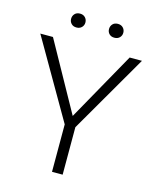

<svg xmlns="http://www.w3.org/2000/svg" viewBox="-127 -959 853 1046"><g transform="rotate(15 299.5 -436.0)"><path d="M298.3 -323.2 515.6 -710.9H585L328.1 -267.6V0H268.1V-267.6L11.7 -710.9H83ZM152.8 -832.5Q152.8 -849.1 163.6 -860.6Q174.3 -872.1 192.9 -872.1Q211.4 -872.1 222.4 -860.6Q233.4 -849.1 233.4 -832.5Q233.4 -816.4 222.4 -805.2Q211.4 -793.9 192.9 -793.9Q174.3 -793.9 163.6 -805.2Q152.8 -816.4 152.8 -832.5ZM366.7 -832Q366.7 -848.6 377.4 -860.1Q388.2 -871.6 406.7 -871.6Q425.3 -871.6 436.3 -860.1Q447.3 -848.6 447.3 -832Q447.3 -815.9 436.3 -804.7Q425.3 -793.5 406.7 -793.5Q388.2 -793.5 377.4 -804.7Q366.7 -815.9 366.7 -832Z"/></g></svg>

Font: SteelSelectRoboto
Style: Regular
Weight: 300
Designer: Google
Version: Version 2.137; 2017